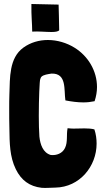

<svg xmlns="http://www.w3.org/2000/svg" viewBox="-20 -927 517 960"><path d="M141 -769C172 -771 209 -767 237 -767C256 -767 271 -769 276 -776C276 -816 273 -887 273 -904L137 -907C136 -846 141 -808 141 -769ZM188 12C211 14 233 11 257 11C378 9 463 -95 463 -209C463 -232 460 -256 452 -280C438 -284 420 -285 402 -285C384 -285 365 -284 347 -284C337 -284 327 -285 318 -286C311 -253 320 -218 305 -187C292 -160 263 -149 234 -152C195 -163 181 -205 177 -244C175 -272 174 -310 174 -348C174 -434 178 -525 181 -530C182 -533 184 -540 187 -543C198 -554 220 -556 237 -559C315 -562 299 -478 307 -425C338 -419 368 -415 397 -415C416 -415 434 -417 453 -421C461 -445 465 -469 465 -492C465 -571 422 -646 352 -689C313 -713 266 -727 219 -727C176 -727 133 -715 97 -689C25 -637 30 -538 27 -457C26 -432 26 -408 26 -383C26 -349 26 -315 27 -282C28 -214 28 -144 59 -81C86 -26 127 5 188 12Z"/></svg>

Font: HEYCLAY
Style: Regular
Weight: 400
Designer: Marcelo Magalhaes
Foundry: Marcelo Magalhães
Version: Version 1.300;hotconv 1.0.109;makeotfexe 2.5.65596